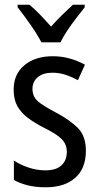

<svg xmlns="http://www.w3.org/2000/svg" viewBox="-20 -786 421 816"><path d="M345 -145Q345 -70 299.5 -30Q254 10 175 10Q131 10 97.5 1.5Q64 -7 39 -21V-104Q63 -87 99.5 -74.5Q136 -62 173 -62Q218 -62 241 -83Q264 -104 264 -141Q264 -172 243 -194Q222 -216 167 -243Q128 -263 99 -284.5Q70 -306 54 -334.5Q38 -363 38 -405Q38 -471 84 -509Q130 -547 204 -547Q242 -547 276 -537.5Q310 -528 341 -511L311 -445Q286 -459 259 -468Q232 -477 203 -477Q163 -477 140.5 -458Q118 -439 118 -408Q118 -376 140.5 -356Q163 -336 219 -307Q277 -276 311 -242Q345 -208 345 -145ZM156 -606Q139 -639 110 -680.5Q81 -722 55 -755V-766H105Q126 -749 150 -724Q174 -699 197 -673Q223 -702 243.5 -722Q264 -742 290 -766H340V-755Q324 -735 304 -709Q284 -683 266 -656Q248 -629 237 -606Z"/></svg>

Font: Noto Sans Myanmar Condensed
Style: Regular
Weight: 400
Width: 3
Designer: Monotype Design Team
Foundry: Monotype Imaging Inc.
Version: Version 2.107; ttfautohint (v1.8.4.7-5d5b)